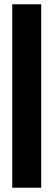

<svg xmlns="http://www.w3.org/2000/svg" viewBox="-20 -755 250 895"><path d="M37 120H172V-735H37Z"/></svg>

Font: Kanit Medium
Style: Regular
Weight: 500
Designer: Katatrad Team
Foundry: CadsonDemak
Version: Version 1.000;PS 001.000;hotconv 1.0.88;makeotf.lib2.5.64775